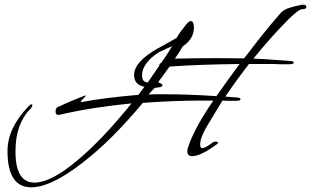

<svg xmlns="http://www.w3.org/2000/svg" viewBox="-20 -655 1327 819"><path d="M113 144Q12 144 12 -11Q12 -109 103 -203Q110 -210 115 -210Q118 -210 118 -206Q118 -199 109 -190Q46 -126 46 -9Q46 124 127 124Q197 124 309 30Q417 -60 541 -214Q459 -206 382 -194Q305 -182 232 -165H228Q217 -165 217 -179Q217 -198 233 -201Q280 -224 347 -249L345 -246Q343 -242 343 -242L327 -226L324 -219Q383 -230 440.5 -237Q498 -244 554 -249L565 -250H570L596 -285Q552 -293 552 -335Q552 -392 654 -449L694 -471L733 -493Q741 -507 752 -522Q763 -537 776 -553Q787 -565 794 -565Q807 -565 807 -538Q807 -533 806.5 -528Q806 -523 805 -518Q797 -482 759 -457Q748 -436 726 -405Q825 -407 910 -407Q940 -407 967.5 -406.5Q995 -406 1021 -406Q1057 -453 1095 -501Q1133 -549 1175 -597Q1190 -615 1219 -623Q1230 -626 1241.5 -629Q1253 -632 1264 -634Q1266 -635 1272 -635Q1287 -635 1287 -625Q1287 -616 1270 -616Q1254 -616 1208 -570Q1131 -492 1061 -405Q1116 -403 1161 -399L1217 -395Q1233 -394 1233 -388Q1233 -381 1213 -381H1192Q1183 -381 1172.5 -381Q1162 -381 1149 -382H1079Q1060 -382 1042 -382Q990 -315 941 -243L991 -239Q1006 -238 1006 -232Q1006 -225 988 -225H962Q955 -225 946.5 -225Q938 -225 929 -226L863 -117Q834 -68 834 -40Q834 -23 841 -23Q856 -23 887 -47Q891 -51 900 -51Q910 -51 910 -46Q910 -44 908 -42Q837 11 800 11Q779 11 779 -9Q779 -21 783 -29Q810 -110 890 -226H846Q780 -226 715.5 -223.5Q651 -221 589 -216Q523 -137 459 -73Q395 -9 331 40Q197 144 113 144ZM610 -303Q622 -321 659 -374V-375Q659 -382 670 -389V-390Q686 -413 697 -430Q708 -447 714 -458Q705 -454 691.5 -448Q678 -442 659 -433Q624 -411 605 -385.5Q586 -360 586 -336Q586 -314 595 -308.5Q604 -303 610 -303ZM678 -253Q729 -253 785.5 -251Q842 -249 903 -245Q927 -279 951.5 -313Q976 -347 1002 -382Q921 -381 846 -378.5Q771 -376 703 -371Q682 -341 655 -305Q654 -304 664 -300Q673 -296 673 -292Q673 -289 670 -286Q667 -283 654 -282L640 -280Q635 -275 628.5 -268.5Q622 -262 614 -252Q630 -253 646 -253Q662 -253 678 -253Z"/></svg>

Font: Whisper
Style: Regular
Weight: 400
Designer: Robert E. Leuschke
Foundry: Robert E. Leuschke
Version: Version 1.010; ttfautohint (v1.8.4.7-5d5b)